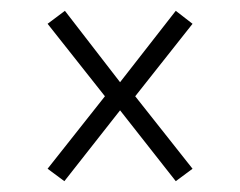

<svg xmlns="http://www.w3.org/2000/svg" viewBox="-20 -485 444 355"><path d="M305 -465 336 -441 230 -307 336 -173 305 -150 202 -281 99 -150 68 -173 174 -307 68 -441 100 -465 202 -333Z"/></svg>

Font: Fira Sans Extra Condensed ExtraLight
Style: Regular
Weight: 275
Width: 1
Designer: Carrois Corporate & Edenspiekermann AG
Foundry: Carrois Corporate GbR & Edenspiekermann AG
Version: Version 4.203